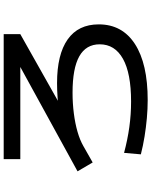

<svg xmlns="http://www.w3.org/2000/svg" viewBox="90 -860 820 1040"><g transform="rotate(-90 500.0 -340.0)"><path d="M478 50Q430 50 380 45.5Q330 41 280.5 33Q231 25 184 13L192 -78Q263 -59 331.5 -49.5Q400 -40 470 -40Q623 -40 701.5 -84Q780 -128 780 -210Q780 -284 715 -320.5Q650 -357 518 -357Q460 -357 405.5 -350Q351 -343 306 -330Q261 -317 228 -298L140 -248L92 -330L701 -664V-640H158V-730H835V-640L301 -339L258 -396Q286 -406 324 -414.5Q362 -423 404.5 -429Q447 -435 490 -438Q533 -441 570 -441Q725 -441 806.5 -383.5Q888 -326 888 -215Q888 -88 781.5 -19Q675 50 478 50Z"/></g></svg>

Font: M PLUS 1 Thin Medium
Style: Regular
Weight: 500
Version: Version 1.001